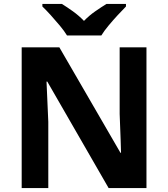

<svg xmlns="http://www.w3.org/2000/svg" viewBox="-20 -954 853 974"><path d="M723 0H531L220 -540H216Q218 -489 220.5 -438Q223 -387 225 -336V0H90V-714H281L591 -179H594Q593 -212 592 -245Q591 -278 589.5 -310.5Q588 -343 587 -376V-714H723ZM320 -774Q306 -797 283.5 -824Q261 -851 237.5 -877Q214 -903 195 -921V-934H294Q320 -918 350 -896.5Q380 -875 406 -848Q432 -875 463 -896.5Q494 -918 520 -934H619V-921Q601 -903 577 -877Q553 -851 530.5 -824Q508 -797 494 -774Z"/></svg>

Font: Noto Sans Nag Mundari
Style: Bold
Weight: 700
Version: Version 1.000